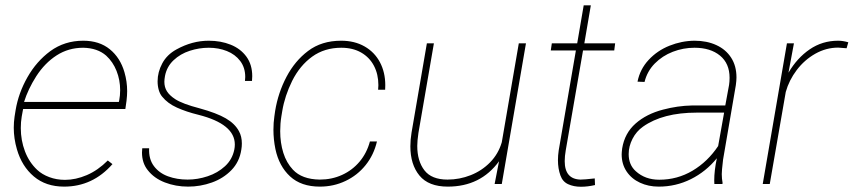

<svg xmlns="http://www.w3.org/2000/svg" viewBox="-20 -691 3206 721"><path d="M402.3 -74.7Q328.1 9.8 220.7 9.8Q152.3 9.8 107.2 -28.3Q62 -66.4 43.5 -130.4Q31.7 -170.9 31.7 -211.4Q31.7 -232.4 34.7 -252.9L38.6 -277.3Q49.3 -341.8 83.3 -401.4Q117.2 -460.9 168.9 -499Q222.7 -538.1 292.5 -538.1Q353 -538.1 392.3 -506.1Q431.6 -474.1 447.3 -419.9Q457.5 -384.8 457.5 -348.6Q457.5 -333 455.1 -312.5L450.7 -281.7H66.9L65.4 -274.4L61.5 -252.9Q58.1 -232.9 58.1 -210Q58.1 -164.1 73.7 -122.8Q89.4 -81.5 119.6 -53.2Q137.7 -36.1 165 -25.9Q192.4 -15.6 224.1 -15.6Q264.2 -15.6 305.9 -33.4Q347.7 -51.3 384.8 -88.4ZM116.2 -404.8Q85.4 -356.4 70.3 -308.1H426.3L427.7 -314.5Q431.2 -332 431.2 -352.5Q431.2 -390.6 417.7 -424.6Q404.3 -458.5 378.9 -481.9Q346.2 -510.7 292.5 -511.7Q237.3 -511.7 192.9 -483.2Q148.4 -454.6 116.2 -404.8Z M861.8 -148.4Q861.8 -225.1 725.6 -259.8Q679.7 -271 644.5 -286.9Q609.4 -302.7 588.9 -328.1Q580.6 -337.9 576.2 -353Q571.8 -368.2 571.8 -385.7Q571.8 -420.4 589.4 -453.1Q606.9 -485.8 642.6 -505.4Q701.7 -538.1 763.7 -538.1Q809.1 -538.1 846.2 -523.2Q883.3 -508.3 905.3 -478.3Q927.2 -448.2 927.2 -404.8Q927.2 -398.9 926.3 -387.2H899.9Q900.9 -397 900.9 -401.9Q900.9 -437 882.1 -461.9Q863.3 -486.8 832 -499.3Q800.8 -511.7 764.2 -511.7Q727.5 -511.7 692.4 -500.2Q657.2 -488.8 631.8 -464.8Q606.4 -440.9 599.6 -405.8Q597.2 -392.6 597.2 -383.8Q597.2 -363.8 606.7 -348.4Q616.2 -333 637.7 -318.8Q665.5 -300.8 729.5 -284.2Q793.5 -266.6 827.9 -246.6Q862.3 -226.6 877.4 -198.2Q888.2 -178.7 888.2 -152.3Q888.2 -140.1 886.2 -128.9Q879.4 -83.5 849.1 -52.2Q818.8 -21 775.6 -5.6Q732.4 9.8 686.5 9.8Q639.6 9.8 599.1 -5.9Q558.6 -21.5 534.7 -52.2Q513.2 -79.1 513.2 -118.2Q513.2 -122.6 514.2 -134.3H540Q538.1 -93.8 557.9 -67.4Q577.6 -41 611.1 -28.8Q644.5 -16.6 684.6 -16.6Q722.2 -16.6 759.8 -29.1Q797.4 -41.5 825 -66.9Q852.5 -92.3 859.9 -129.4Q861.8 -138.7 861.8 -148.4Z M1369.1 -159.7H1395.5Q1383.8 -109.4 1353 -71Q1322.3 -32.7 1277.6 -11.5Q1232.9 9.8 1181.2 9.8Q1110.8 9.8 1069.3 -28.6Q1027.8 -66.9 1014.2 -131.3Q1006.8 -167.5 1006.8 -203.6Q1006.8 -230.5 1010.3 -253.9L1013.2 -274.4Q1024.4 -342.8 1055.9 -402.6Q1087.4 -462.4 1136.7 -499.5Q1187.5 -538.1 1261.2 -538.1Q1311.5 -538.1 1349.1 -516.6Q1386.7 -495.1 1406.7 -457.3Q1426.8 -419.4 1426.8 -371.1Q1426.8 -359.9 1426.3 -354H1399.9Q1400.9 -365.7 1400.9 -371.1Q1400.9 -412.1 1384.3 -443.8Q1367.7 -475.6 1336.2 -493.7Q1304.7 -511.7 1261.7 -511.7Q1198.7 -511.7 1152.3 -478.3Q1106 -444.8 1077.1 -387.2Q1049.3 -330.6 1040 -274.4L1036.6 -253.9Q1032.2 -227.1 1032.2 -198.7Q1032.2 -154.8 1043.9 -117.2Q1055.7 -79.6 1080.1 -53.7Q1113.8 -17.6 1180.7 -16.6Q1226.1 -16.6 1264.6 -34.2Q1303.2 -51.8 1330.3 -84Q1357.4 -116.2 1369.1 -159.7Z M1837.4 0 1854 -85.4Q1784.7 9.8 1661.6 9.8Q1589.4 9.8 1555.2 -31.7Q1521 -73.2 1521 -141.6Q1521 -166.5 1525.4 -192.9L1583 -528.3H1609.4L1551.3 -191.9Q1546.9 -162.1 1546.9 -143.1Q1546.9 -86.4 1573.7 -51.5Q1600.6 -16.6 1660.6 -16.6Q1705.6 -16.6 1747.6 -33.2Q1789.6 -49.8 1820.6 -81.5Q1851.6 -113.3 1864.3 -156.7L1928.2 -528.3H1955.1L1864.3 0Z M2214.4 3.9Q2187 10.3 2161.6 10.3Q2134.3 10.3 2113.5 0.7Q2092.8 -8.8 2084.5 -32.2Q2075.2 -58.1 2075.2 -89.4Q2075.2 -107.4 2078.1 -126.5L2142.6 -501.5H2048.3L2052.2 -528.3H2147.5L2171.9 -670.9H2198.7L2174.3 -528.3H2290L2286.6 -501.5H2169.4L2104.5 -126.5Q2100.6 -104.5 2100.6 -85.9Q2100.6 -18.1 2160.2 -16.6Q2173.8 -16.6 2213.4 -21Z M2662.6 0 2662.1 -13.2Q2662.1 -50.3 2671.9 -96.7Q2630.9 -46.4 2574.5 -18.3Q2518.1 9.8 2453.6 9.8Q2415 9.8 2383.3 -4.9Q2351.6 -19.5 2333 -47.1Q2314.5 -74.7 2314.5 -111.3Q2314.5 -118.2 2316.4 -133.8Q2325.7 -190.9 2366.7 -227.1Q2407.7 -263.2 2469.7 -279.3Q2524.9 -293.9 2578.1 -294.9H2703.6L2717.8 -372.1Q2719.7 -384.3 2719.7 -398.9Q2719.7 -452.6 2683.8 -482.2Q2647.9 -511.7 2587.9 -511.7Q2545.9 -511.7 2506.6 -496.6Q2467.3 -481.4 2438.7 -452.4Q2410.2 -423.3 2400.4 -383.3L2374 -384.3Q2383.3 -431.2 2415.8 -466.1Q2448.2 -501 2493.9 -519.3Q2539.6 -537.6 2587.9 -538.1Q2634.3 -538.1 2669.9 -521.7Q2705.6 -505.4 2725.6 -474.4Q2745.6 -443.4 2745.6 -400.4Q2745.6 -388.2 2743.2 -371.1L2695.3 -91.8L2691.4 -55.7Q2690.4 -43 2690.4 -37.1Q2690.4 -20.5 2693.4 -4.4L2692.9 0ZM2676.8 -142.6 2699.2 -268.1H2596.7Q2468.8 -268.1 2394.5 -215.3Q2369.6 -197.8 2355.2 -169.7Q2340.8 -141.6 2340.8 -112.3Q2340.8 -71.8 2367.7 -47.9Q2402.8 -16.1 2455.6 -16.1Q2523.4 -16.1 2580.6 -50Q2637.7 -84 2676.8 -142.6Z M3127.4 -512.2Q3082.5 -512.2 3041.7 -489.3Q3001 -466.3 2971.9 -428Q2942.9 -389.6 2930.7 -345.7L2870.6 0H2844.2L2935.1 -528.3H2961.4L2940.9 -418Q2973.1 -473.1 3020.5 -505.6Q3067.9 -538.1 3127.4 -538.1Q3145.5 -538.1 3165.5 -532.2L3159.2 -509.8Z"/></svg>

Font: Mardoto Thin
Style: Italic
Weight: 250
Italic angle: -12°
Designer: Christian Robertson, Vahan Hovhannisyan
Foundry: Google
Version: Version 1.000